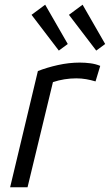

<svg xmlns="http://www.w3.org/2000/svg" viewBox="-20 -796 467 816"><path d="M23 0 141 -494Q179 -509 226 -519.5Q273 -530 319 -530Q342 -530 364.5 -527Q387 -524 406 -516L386 -450Q366 -456 346 -459.5Q326 -463 304 -463Q279 -463 254 -459Q229 -455 205 -447L97 0ZM389 -581 273 -733 331 -776 427 -609ZM230 -581 114 -733 172 -776 268 -609Z"/></svg>

Font: Ubuntu Sans
Style: Italic
Weight: 400
Italic angle: -13.5°
Designer: Dalton Maag Ltd
Foundry: Dalton Maag Ltd
Version: Version 1.006